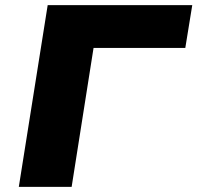

<svg xmlns="http://www.w3.org/2000/svg" viewBox="-20 -725 766 745"><path d="M53 0 165 -705H726L699 -539H343L258 0Z"/></svg>

Font: Nunito Sans 7pt SemiExpanded Black
Style: Italic
Weight: 900
Width: 6
Italic angle: -9°
Designer: Vernon Adams
Foundry: Vernon Adams
Version: Version 3.101;gftools[0.9.27]